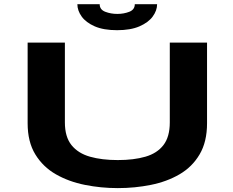

<svg xmlns="http://www.w3.org/2000/svg" viewBox="-20 -908 1140 938"><path d="M555.5 11Q473 11 394.5 -4.8Q316 -20.5 253 -56.5Q190 -92.5 152.5 -153.8Q115 -215 115 -306V-700H297V-310Q297 -239.5 329.2 -199.2Q361.5 -159 419.5 -142.5Q477.5 -126 555.5 -126Q633.5 -126 690.5 -142.5Q747.5 -159 778.5 -199.2Q809.5 -239.5 809.5 -310V-700H991.5V-306Q991.5 -215 955.2 -153.8Q919 -92.5 857.2 -56.5Q795.5 -20.5 717.2 -4.8Q639 11 555.5 11ZM552 -760.5Q486 -760.5 443 -779.2Q400 -798 379 -827.2Q358 -856.5 358 -887.5H467Q467 -861 494.2 -850.5Q521.5 -840 553 -840Q585 -840 611.8 -850.5Q638.5 -861 638.5 -887.5H747.5Q747.5 -856.5 726 -827.2Q704.5 -798 661.2 -779.2Q618 -760.5 552 -760.5Z"/></svg>

Font: Trispace Expanded
Style: Bold
Weight: 700
Width: 7
Designer: Tyler Finck
Foundry: Etcetera Type Company
Version: Version 1.210; ttfautohint (v1.8.3)